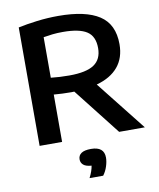

<svg xmlns="http://www.w3.org/2000/svg" viewBox="-104 -829 955 1152"><g transform="rotate(-10 374.0 -252.5)"><path d="M85.5 0V-721.5Q136.5 -732.5 200.8 -740.5Q265 -748.5 330.5 -748.5Q496.5 -748.5 580 -694Q663.5 -639.5 663.5 -518Q663.5 -434.5 618.2 -380.5Q573 -326.5 487 -303L726.5 0H570L347 -284.5Q338 -284 329 -284Q300 -284 275 -285.2Q250 -286.5 222.5 -288.5V0ZM334.5 -385Q438.5 -385 485.8 -417Q533 -449 533 -517Q533 -589 487 -619Q441 -649 341.5 -649Q306 -649 277.8 -645.8Q249.5 -642.5 222.5 -638V-391Q252 -388 276.8 -386.5Q301.5 -385 334.5 -385ZM347 242.5Q367.5 202 372 171Q337.5 168.5 322.5 155.2Q307.5 142 307.5 121.5Q307.5 98 326.2 84.8Q345 71.5 385.5 71.5Q465.5 71.5 465.5 138Q465.5 162.5 456.2 191.2Q447 220 430 242.5Z"/></g></svg>

Font: Encode Sans Expanded SemiBold
Style: Regular
Weight: 600
Width: 7
Designer: Multiple Designers
Foundry: Impallari Type
Version: Version 3.000; ttfautohint (v1.8.3) -l 8 -r 50 -G 200 -x 14 